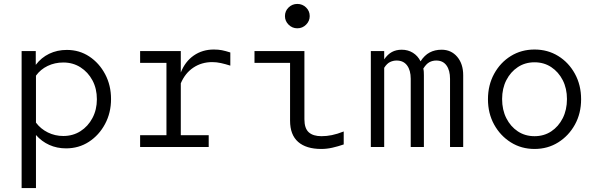

<svg xmlns="http://www.w3.org/2000/svg" viewBox="-20 -748 3040 977"><path d="M90 209V-488H162V-418Q190 -455 230.5 -474.5Q271 -494 320 -494Q384 -494 434.5 -460.5Q485 -427 515 -370.5Q545 -314 545 -244Q545 -174 514.5 -117Q484 -60 432.5 -26.5Q381 7 316 7Q270 7 231 -10.5Q192 -28 163 -61V209ZM302 -56Q351 -56 389.5 -80.5Q428 -105 450.5 -147.5Q473 -190 473 -243Q473 -297 450.5 -339Q428 -381 389.5 -405.5Q351 -430 302 -430Q259 -430 222.5 -412.5Q186 -395 163 -363V-124Q187 -92 223.5 -74Q260 -56 302 -56Z M693 0V-60H827V-428H693V-488H900V-379Q922 -435 966 -465.5Q1010 -496 1068 -496Q1091 -496 1109 -492.5Q1127 -489 1152 -481V-414Q1127 -422 1104.5 -427Q1082 -432 1060 -432Q1006 -432 964 -404Q922 -376 900 -324V-60H1042V0Z M1493 -604Q1467 -604 1448.5 -622.5Q1430 -641 1430 -666Q1430 -692 1448.5 -710Q1467 -728 1493 -728Q1519 -728 1537.5 -710Q1556 -692 1556 -666Q1556 -641 1537.5 -622.5Q1519 -604 1493 -604ZM1615 10Q1538 10 1497 -26Q1456 -62 1456 -134V-428H1275V-488H1529V-141Q1529 -95 1551 -75Q1573 -55 1616 -55Q1642 -55 1669 -60.5Q1696 -66 1729 -79V-13Q1700 -3 1671.5 3.5Q1643 10 1615 10Z M1867 0V-488H1935V-446Q1953 -472 1974.5 -483.5Q1996 -495 2024 -495Q2056 -495 2081 -479.5Q2106 -464 2120 -436Q2140 -467 2166.5 -481Q2193 -495 2227 -495Q2276 -495 2306.5 -459Q2337 -423 2337 -365V0H2270V-347Q2270 -390 2252 -415Q2234 -440 2200 -440Q2181 -440 2165 -431.5Q2149 -423 2134 -399Q2136 -391 2136.5 -382.5Q2137 -374 2137 -365V0H2070V-347Q2070 -390 2051.5 -415Q2033 -440 1998 -440Q1981 -440 1965 -432.5Q1949 -425 1935 -403V0Z M2700 10Q2633 10 2579.5 -23.5Q2526 -57 2494.5 -114Q2463 -171 2463 -243Q2463 -315 2494.5 -372.5Q2526 -430 2579.5 -463Q2633 -496 2700 -496Q2767 -496 2820.5 -463Q2874 -430 2905.5 -372.5Q2937 -315 2937 -243Q2937 -171 2905.5 -114Q2874 -57 2820.5 -23.5Q2767 10 2700 10ZM2700 -55Q2748 -55 2785 -79.5Q2822 -104 2843.5 -146.5Q2865 -189 2865 -244Q2865 -298 2843.5 -340Q2822 -382 2785 -406.5Q2748 -431 2700 -431Q2652 -431 2615 -406.5Q2578 -382 2556.5 -340Q2535 -298 2535 -244Q2535 -189 2556.5 -146.5Q2578 -104 2615 -79.5Q2652 -55 2700 -55Z"/></svg>

Font: Red Hat Mono
Style: Regular
Weight: 400
Designer: Pentagram, MCKL
Foundry: Pentagram, MCKL
Version: Version 1.023